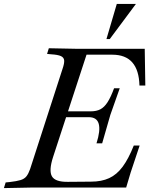

<svg xmlns="http://www.w3.org/2000/svg" viewBox="-49 -960 764 983"><path d="M-29 3 -20 -26 1 -28Q36 -32 56 -38Q76 -44 86.5 -57.5Q97 -71 105 -94L271 -607Q281 -636 279.5 -651Q278 -666 262.5 -673Q247 -680 213 -682L192 -684L201 -713L352 -710H692L695 -522H665Q661 -680 526 -680H394L223 -157Q200 -86 217 -57Q234 -28 299 -29L417 -30Q471 -30 510 -48Q549 -66 579 -106.5Q609 -147 636 -215H666L620 -77L597 0H121ZM445 -226Q466 -292 456.5 -326Q447 -360 406 -360H254L263 -390H416Q445 -390 465 -400.5Q485 -411 501.5 -436.5Q518 -462 535 -508H564L516 -372L474 -226ZM496 -760 549 -940H647L513 -760Z"/></svg>

Font: Baskervville Medium
Style: Italic
Weight: 500
Italic angle: -18°
Version: Version 1.100